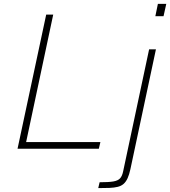

<svg xmlns="http://www.w3.org/2000/svg" viewBox="-20 -763 874 985"><path d="M70 0 217 -688H253L114 -34H495L487 0ZM777 -680 790 -743H833L819 -680ZM484 202 491 172Q537 172 561 168Q585 164 596 152Q607 140 612 115L745 -510H780L649 105Q643 133 634.5 151.5Q626 170 614 180.5Q602 191 584 195.5Q566 200 541.5 201Q517 202 484 202Z"/></svg>

Font: Saira SemiExpanded Thin
Style: Italic
Weight: 250
Width: 6
Italic angle: -12°
Designer: Hector Gatti with collaboration of the Omnibus-Type team
Foundry: Omnibus-Type
Version: Version 1.101